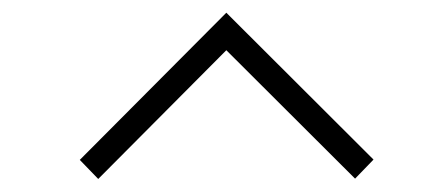

<svg xmlns="http://www.w3.org/2000/svg" viewBox="-20 -742 702 302"><path d="M105.5 -490.5 134.5 -460.5 336 -663 538.5 -461 567.5 -491 336 -722Z"/></svg>

Font: Hauora ExtraLight
Style: Regular
Weight: 200
Designer: Mikhail Sharanda
Foundry: WCYS & Co.
Version: Version 1.010